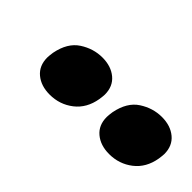

<svg xmlns="http://www.w3.org/2000/svg" viewBox="-19 -973 516 516"><g transform="rotate(45 239.5 -714.5)"><path d="M75 -715Q73 -701 73 -695Q73 -664 94 -646.5Q115 -629 148 -629Q186 -629 215 -651.5Q244 -674 251 -715Q253 -729 253 -734Q253 -765 232 -782.5Q211 -800 178 -800Q144 -800 114 -780.5Q84 -761 75 -715ZM301 -715Q299 -701 299 -695Q299 -664 320 -646.5Q341 -629 374 -629Q412 -629 441 -651.5Q470 -674 477 -715Q479 -729 479 -734Q479 -765 458 -782.5Q437 -800 404 -800Q370 -800 340 -780.5Q310 -761 301 -715Z"/></g></svg>

Font: Geom Black
Style: Bold Italic
Weight: 900
Italic angle: -10°
Version: Version 1.102